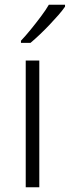

<svg xmlns="http://www.w3.org/2000/svg" viewBox="-20 -786 293 806"><path d="M145 0H88V-532H145ZM253 -758Q242 -742 225 -722.5Q208 -703 188 -682Q168 -661 147.5 -641.5Q127 -622 108 -606H68V-615Q87 -635 109 -662Q131 -689 152 -717Q173 -745 185 -766H253Z"/></svg>

Font: Noto Sans Thai Light
Style: Regular
Weight: 300
Designer: Monotype Design Team
Foundry: Monotype Imaging Inc.
Version: Version 2.001